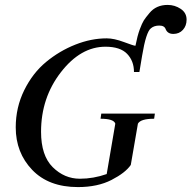

<svg xmlns="http://www.w3.org/2000/svg" viewBox="-20 -751 779 781"><path d="M739 -671Q739 -646 724 -629.5Q709 -613 685 -613Q662 -613 654 -632Q649 -647 628 -647Q607 -647 594 -636Q574 -621 558 -524L547 -458H525Q525 -503 497 -532Q469 -561 409 -561Q308 -561 227.5 -457Q147 -353 147 -215Q147 -118 194.5 -71Q242 -24 305 -24Q360 -24 414 -43L449 -248Q443 -268 389 -268L392 -289H610L607 -268Q552 -268 541 -248L512 -80Q490 -48 433.5 -19Q377 10 297 10Q178 10 111 -60Q44 -130 44 -233Q44 -314 78.5 -384Q113 -454 167.5 -499Q222 -544 286.5 -569.5Q351 -595 414 -595Q444 -595 484 -580Q524 -565 530 -565H531Q539 -606 548.5 -631.5Q558 -657 565 -668Q572 -679 588 -698Q615 -731 662 -731Q691 -731 715 -715Q739 -699 739 -671Z"/></svg>

Font: Judson
Style: Italic
Weight: 400
Italic angle: -9.5°
Version: Version 20110429